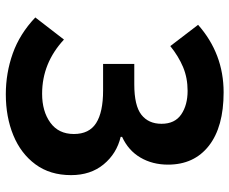

<svg xmlns="http://www.w3.org/2000/svg" viewBox="-86 -708 808 677"><g transform="rotate(90 318.5 -370.0)"><path d="M313 14Q238 14 169 -10.5Q100 -35 42 -90L120 -191Q203 -114 311 -114Q373 -114 413 -143Q453 -172 453 -226Q453 -280 414.5 -304.5Q376 -329 300 -329H206V-439H278Q353 -439 385 -464Q417 -489 417 -535Q417 -582 384 -604.5Q351 -627 301 -627Q255 -627 217 -611Q179 -595 143 -566L68 -664Q170 -754 306 -754Q428 -754 494.5 -702Q561 -650 561 -558Q561 -503 536 -460.5Q511 -418 463 -396V-391Q522 -377 560 -331Q598 -285 598 -216Q598 -142 560 -90.5Q522 -39 457.5 -12.5Q393 14 313 14Z"/></g></svg>

Font: Source Han Sans CN Bold
Style: Bold
Weight: 700
Designer: Ryoko NISHIZUKA 西塚涼子 (kana & ideographs); Paul D. Hunt (Latin, Greek & Cyrillic); Wenlong ZHANG 张文龙 (bopomofo); Sandoll 
Foundry: Adobe Systems Incorporated
Version: Version 1.00;May 30, 2023;FontCreator 11.5.0.2422 32-bit